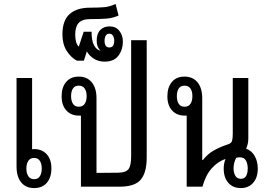

<svg xmlns="http://www.w3.org/2000/svg" viewBox="-20 -948 1356 975"><path d="M143 -552V-190Q148 -191 153 -191Q193 -191 217 -165Q241 -139 241 -93Q241 -47 218 -20Q195 7 153 7Q111 7 87.5 -22Q64 -51 64 -103V-552ZM153 -146Q134 -146 124 -131.5Q114 -117 114 -92Q114 -68 124 -53Q134 -38 153 -38Q173 -38 182.5 -53Q192 -68 192 -92Q192 -116 182.5 -131Q173 -146 153 -146Z M725 -744V-149Q725 -72 695 -36Q665 0 587 0H391V-361Q386 -361 380 -361Q341 -361 317 -387Q293 -413 293 -459Q293 -505 316 -532Q339 -559 380 -559Q422 -559 446 -530Q470 -501 470 -449V-70L579 -71Q617 -71 631.5 -88Q646 -105 646 -154V-744ZM380 -406Q400 -406 410 -420.5Q420 -435 420 -460Q420 -484 410 -498.5Q400 -513 380 -513Q360 -513 350.5 -498.5Q341 -484 341 -460Q341 -436 350.5 -421Q360 -406 380 -406Z M511 -635Q480 -635 456.5 -650Q433 -665 421 -687L406 -640H370Q340 -656 318.5 -690Q297 -724 297 -773Q297 -844 333.5 -876.5Q370 -909 437 -909Q480 -909 509 -911.5Q538 -914 567 -928L582 -869Q552 -856 521 -853.5Q490 -851 439 -851Q397 -851 379.5 -831.5Q362 -812 362 -773Q362 -753 366 -737Q370 -721 380 -711L405 -787H445Q445 -740 458 -717Q471 -694 490 -691Q471 -709 471 -741Q471 -777 489 -795.5Q507 -814 536 -814Q568 -814 586 -791.5Q604 -769 604 -736Q604 -696 581.5 -665.5Q559 -635 511 -635ZM535 -707Q560 -707 560 -741Q560 -757 553.5 -767Q547 -777 535 -777Q523 -777 517 -767Q511 -757 511 -741Q511 -707 535 -707Z M1203 7Q1163 7 1139.5 -19.5Q1116 -46 1116 -92Q1116 -117 1125 -141Q1085 -127 1054.5 -92.5Q1024 -58 1008 0H928V-361Q923 -361 917 -361Q878 -361 854 -387Q830 -413 830 -459Q830 -505 853 -532Q876 -559 917 -559Q959 -559 983 -530Q1007 -501 1007 -449V-135H1010Q1034 -166 1066 -184Q1098 -202 1135 -214Q1155 -220 1158.5 -233Q1162 -246 1162 -269V-552H1241V-246Q1241 -217 1230 -193Q1258 -183 1273.5 -155.5Q1289 -128 1289 -92Q1289 -46 1265.5 -19.5Q1242 7 1203 7ZM917 -406Q937 -406 947 -420.5Q957 -435 957 -460Q957 -484 947 -498.5Q937 -513 917 -513Q897 -513 887.5 -498.5Q878 -484 878 -460Q878 -436 887.5 -421Q897 -406 917 -406ZM1203 -40Q1222 -40 1230 -54.5Q1238 -69 1238 -93Q1238 -116 1229 -132.5Q1220 -149 1198 -149Q1190 -149 1180 -147Q1173 -135 1169.5 -121Q1166 -107 1166 -94Q1166 -71 1175 -55.5Q1184 -40 1203 -40Z"/></svg>

Font: Noto Sans Thai Looped Condensed
Style: Regular
Weight: 400
Width: 3
Designer: Sasikarn Vongin, Ben Mitchell
Foundry: The Fontpad Ltd
Version: Version 1.001; ttfautohint (v1.8.4.7-5d5b)